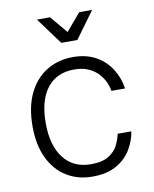

<svg xmlns="http://www.w3.org/2000/svg" viewBox="-85 -821 715 893"><g transform="rotate(-10 272.0 -374.0)"><path d="M279.5 7.5Q211.5 7.5 158.5 -25Q105.5 -57.5 75.2 -119.8Q45 -182 45 -270Q45 -362.5 76 -426.2Q107 -490 161.5 -523Q216 -556 285.5 -556Q348 -556 393.2 -530.8Q438.5 -505.5 465.2 -463.2Q492 -421 499.5 -370H435Q433 -386 424 -407.8Q415 -429.5 397 -450.2Q379 -471 350.5 -484.5Q322 -498 280.5 -498Q199 -498 153.5 -440.5Q108 -383 108 -274.5Q108 -169.5 153.8 -110Q199.5 -50.5 282.5 -50.5Q337.5 -50.5 367.5 -69.8Q397.5 -89 410.8 -116.5Q424 -144 429 -168.5H493.5Q487 -125.5 463 -85Q439 -44.5 394 -18.5Q349 7.5 279.5 7.5ZM244 -630.5 151.5 -756.5H213L282 -675L351 -756.5H412L320 -630.5Z"/></g></svg>

Font: Spline Sans Light
Style: Regular
Weight: 300
Designer: Eben Sorkin, Mirko Velimirovic
Foundry: Sorkin Type
Version: Version 1.000; ttfautohint (v1.8.3)